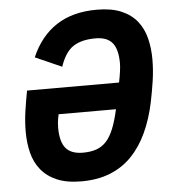

<svg xmlns="http://www.w3.org/2000/svg" viewBox="-52 -757 724 817"><g transform="rotate(-5 310.0 -349.0)"><path d="M264 12Q201 12 159 -6Q117 -24 91.5 -55.5Q66 -87 55.5 -129Q45 -171 45 -219Q45 -263 51.5 -307Q58 -351 66 -393H459Q464 -417 467 -439Q470 -461 470 -474Q470 -534 447.5 -561.5Q425 -589 375 -589Q316 -589 280.5 -566Q245 -543 224 -481L111 -531Q149 -619 218.5 -664.5Q288 -710 391 -710Q454 -710 496 -692Q538 -674 563 -642.5Q588 -611 598.5 -569Q609 -527 609 -479Q609 -433 602 -386.5Q595 -340 586 -297Q571 -226 544.5 -169Q518 -112 479 -71.5Q440 -31 386.5 -9.5Q333 12 264 12ZM280 -109Q313 -109 337.5 -117.5Q362 -126 380 -145.5Q398 -165 411.5 -198Q425 -231 436 -281H191Q186 -258 185 -245Q184 -232 184 -224Q184 -164 207 -136.5Q230 -109 280 -109Z"/></g></svg>

Font: IBM Plex Sans Cond
Style: Bold Italic
Weight: 700
Width: 3
Italic angle: -11°
Designer: Mike Abbink, Paul van der Laan, Pieter van Rosmalen
Foundry: Bold Monday
Version: Version 1.3